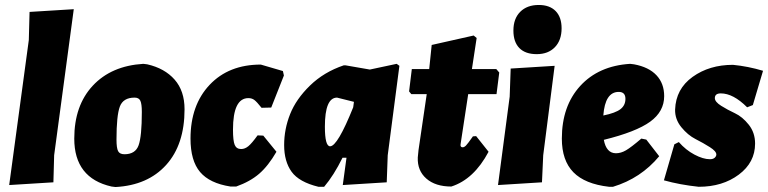

<svg xmlns="http://www.w3.org/2000/svg" viewBox="-20 -741 3092 773"><path d="M277 -704 198 -116 195 -7 17 4 96 -580 99 -693Z M557 -484 573 -482Q643 -466 683 -420.5Q723 -375 723 -301Q723 -159 649 -77Q575 5 445 12L429 10Q279 -24 279 -183Q279 -316 353.5 -396Q428 -476 557 -484ZM522 -348Q476 -348 462.5 -312Q449 -276 449 -179Q449 -145 455.5 -132.5Q462 -120 481 -120Q525 -120 538 -156Q551 -192 551 -290Q551 -323 545 -335.5Q539 -348 522 -348Z M1030 -481 1119 -455 1123 -437 1072 -308 1033 -307Q1014 -331 1004 -338.5Q994 -346 980 -346Q918 -346 918 -219Q918 -174 925 -157.5Q932 -141 951 -141Q966 -141 980 -152.5Q994 -164 1017 -196L1040 -195L1093 -130Q1060 -73 1023.5 -41.5Q987 -10 931 10H908Q824 -3 785.5 -48.5Q747 -94 747 -183Q747 -318 824 -399.5Q901 -481 1030 -481Z M1364 -478H1371L1469 -461L1577 -484L1588 -476L1541 -116L1537 -7L1360 4L1375 -106H1359Q1324 -35 1285 11H1262Q1184 -8 1154 -49.5Q1124 -91 1124 -157Q1124 -221 1148 -281.5Q1172 -342 1228 -396.5Q1284 -451 1364 -478ZM1288 -231Q1288 -152 1309 -152Q1339 -152 1402 -309L1405 -331L1337 -348Q1288 -348 1288 -231Z M1797 10Q1733 10 1696.5 -22Q1660 -54 1662 -107L1665 -137L1697 -355L1698 -362H1636L1627 -373L1638 -463H1708L1718 -560L1887 -598L1899 -588L1880 -463H1978L1990 -449L1979 -362H1865L1835 -165L1834 -157Q1834 -148 1843 -148Q1849 -148 1856 -155Q1863 -162 1884 -192L1897 -193L1947 -130Q1888 -19 1797 10Z M2149 -721Q2193 -721 2217 -696.5Q2241 -672 2241 -627Q2241 -579 2214 -551Q2187 -523 2141 -523Q2095 -523 2071 -547.5Q2047 -572 2047 -618Q2047 -666 2074.5 -693.5Q2102 -721 2149 -721ZM2213 -476 2167 -116 2162 -7 1985 4 2032 -352 2036 -465Z M2634 -112Q2560 -23 2448 11H2432Q2335 0 2288.5 -47.5Q2242 -95 2242 -183Q2242 -314 2316 -395Q2390 -476 2517 -484L2533 -482Q2592 -471 2623 -438Q2654 -405 2654 -354Q2654 -292 2597.5 -251Q2541 -210 2411 -178Q2421 -124 2460 -124Q2480 -124 2500.5 -136Q2521 -148 2562 -183L2582 -179ZM2471 -371Q2416 -371 2409 -276Q2458 -286 2478 -301.5Q2498 -317 2498 -343Q2498 -371 2471 -371Z M2931 -480Q2992 -474 3052 -456L3011 -318L2988 -309Q2932 -365 2882 -365Q2858 -365 2858 -346Q2858 -331 2883.5 -315Q2909 -299 2939 -285Q2969 -271 2994.5 -239Q3020 -207 3020 -163Q3020 -87 2954.5 -38Q2889 11 2793 11Q2717 3 2653 -15L2695 -160L2713 -169Q2741 -137 2776 -118.5Q2811 -100 2838 -100Q2851 -100 2857.5 -106Q2864 -112 2864 -119Q2864 -132 2838 -148.5Q2812 -165 2780.5 -181Q2749 -197 2723 -229Q2697 -261 2698 -300Q2701 -383 2768.5 -431.5Q2836 -480 2931 -480Z"/></svg>

Font: Alegreya Sans Black
Style: Italic
Weight: 900
Italic angle: -7°
Designer: Juan Pablo del Peral
Foundry: Huerta Tipografica
Version: Version 2.007